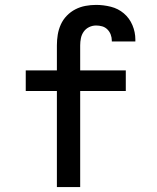

<svg xmlns="http://www.w3.org/2000/svg" viewBox="-20 -763 640 783"><path d="M212 0V-392H85V-476H212V-578Q212 -600 215.5 -621.5Q219 -643 228 -663Q237 -683 252.5 -699Q268 -715 287.5 -725Q307 -735 328.5 -739Q350 -743 372 -743Q402 -743 432 -735.5Q462 -728 485 -708.5Q508 -689 520 -660.5Q532 -632 532 -602Q532 -600 532 -598Q532 -596 532 -594H436Q436 -595 436 -595.5Q436 -596 436 -597Q436 -610 431.5 -622Q427 -634 418 -643Q409 -652 397 -655.5Q385 -659 372 -659Q357 -659 343.5 -652.5Q330 -646 321.5 -634Q313 -622 310 -607.5Q307 -593 307 -578V-476H493V-392H307V0Z"/></svg>

Font: Iosevka Custom Medium Extended
Style: Regular
Weight: 500
Width: 7
Monospace: yes
Designer: Belleve Invis
Foundry: Belleve Invis
Version: Version 11.2.4; ttfautohint (v1.8.4)